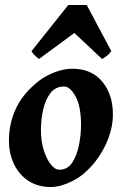

<svg xmlns="http://www.w3.org/2000/svg" viewBox="-20 -734 491 774"><path d="M435.1 -272.9Q435.1 -208 401.6 -141.8Q368.2 -75.7 313.5 -30.8Q288.1 -9.8 251.7 5.1Q215.3 20 186 20Q133.3 20 95.2 -4.6Q57.1 -29.3 36.6 -72Q16.1 -114.7 16.1 -168Q16.1 -237.8 45.4 -299.1Q74.7 -360.4 140.1 -410.2Q166 -429.7 202.1 -443.4Q238.3 -457 272 -457Q348.6 -457 391.8 -405.5Q435.1 -354 435.1 -272.9ZM306.6 -231Q306.6 -305.2 284.7 -345.2Q262.7 -385.3 238.3 -385.3Q203.6 -385.3 183.1 -358.4Q162.6 -331.5 153.8 -291Q145 -250.5 145 -209Q145 -165.5 156.2 -129.4Q167.5 -93.3 184.6 -71.5Q201.7 -49.8 219.2 -49.8Q252 -49.8 271 -78.4Q290 -106.9 298.3 -148.9Q306.6 -190.9 306.6 -231ZM428.7 -527.8Q422.4 -518.1 410.9 -509Q399.4 -500 391.6 -496.1L279.8 -601.1L137.2 -496.1Q132.8 -499 122.3 -508.5Q111.8 -518.1 106.9 -527.8L255.4 -713.9H329.6Z"/></svg>

Font: Gentium Book Plus
Style: Bold Italic
Weight: 700
Italic angle: -8°
Designer: Victor Gaultney, Annie Olsen, Iska Routamaa, Becca Hirsbrunner
Foundry: SIL International
Version: Version 6.101